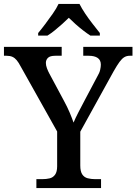

<svg xmlns="http://www.w3.org/2000/svg" viewBox="-24 -951 690 971"><path d="M160 0V-45H190Q210 -45 227 -49Q244 -53 254.5 -67.5Q265 -82 265 -110V-286L80 -616Q70 -635 60.5 -646.5Q51 -658 39 -663.5Q27 -669 9 -669H-4V-714H288V-669H256Q229 -669 218.5 -658.5Q208 -648 208 -633Q208 -620 213.5 -605.5Q219 -591 225 -580L299 -442Q316 -411 328 -382.5Q340 -354 348 -331Q357 -353 373 -384Q389 -415 406 -447L468 -564Q479 -582 482.5 -597.5Q486 -613 486 -624Q486 -647 470 -658Q454 -669 424 -669H397V-714H646V-669H632Q617 -669 605 -662Q593 -655 580.5 -638Q568 -621 551 -591L382 -285V-114Q382 -84 392 -69Q402 -54 419.5 -49.5Q437 -45 457 -45H487V0ZM169 -784Q185 -803 204.5 -829Q224 -855 243 -882Q262 -909 272 -931H378Q389 -909 407 -882Q425 -855 445.5 -829Q466 -803 481 -784V-771H433Q416 -782 396 -797.5Q376 -813 357.5 -829.5Q339 -846 324 -861Q309 -846 290.5 -829.5Q272 -813 253 -797.5Q234 -782 216 -771H169Z"/></svg>

Font: Noto Serif Thai Medium
Style: Regular
Weight: 500
Version: Version 2.001